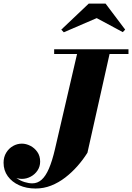

<svg xmlns="http://www.w3.org/2000/svg" viewBox="-52 -1026 740 1076"><path d="M147.5 30.5Q96 30.5 55.5 12.2Q15 -6 -8.5 -38.5Q-32 -71 -32 -114Q-32 -146 -17.2 -170.2Q-2.5 -194.5 21 -207.8Q44.5 -221 70.5 -221Q94 -221 117.8 -209Q141.5 -197 157.2 -174.5Q173 -152 173 -120.5Q173 -92.5 158.2 -70.5Q143.5 -48.5 120 -36Q96.5 -23.5 70.5 -23.5Q46.5 -23.5 23 -36Q-0.5 -48.5 -15.8 -69.2Q-31 -90 -31 -114H-5Q-4.5 -84.5 8.8 -62.8Q22 -41 42.5 -26.8Q63 -12.5 86.2 -5.5Q109.5 1.5 129 1.5Q158.5 1.5 181.2 -18.8Q204 -39 222.2 -81.2Q240.5 -123.5 256 -190L386 -750H568L438 -170Q413.5 -131 382 -95.2Q350.5 -59.5 313.5 -31Q276.5 -2.5 234.8 14Q193 30.5 147.5 30.5ZM251.5 -723.5V-750H668V-723.5ZM305.5 -845 291.5 -860 445.5 -1006H539.5L649.5 -860L636 -846L490 -924.5Z"/></svg>

Font: Bodoni Moda 9pt ExtraBold
Style: Italic
Weight: 800
Italic angle: -13°
Designer: Owen Earl
Foundry: indestructible type
Version: Version 2.004